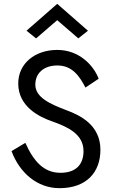

<svg xmlns="http://www.w3.org/2000/svg" viewBox="-20 -970 588 1000"><path d="M278 -865 388 -770 438 -810 278 -950 118 -810 168 -770ZM112 -226 40 -183C83 -68 175 10 290 10C429 10 503 -71 503 -190C503 -318 399 -369 326 -396C242 -428 164 -462 164 -529C164 -590 209 -629 279 -629C357 -629 395 -572 425 -514L494 -560C466 -632 391 -710 278 -710C164 -710 75 -641 75 -535C75 -416 182 -362 251 -338C330 -310 415 -273 415 -183C415 -113 375 -70 295 -70C208 -70 155 -130 112 -226Z"/></svg>

Font: Jost
Style: Regular
Weight: 400
Version: Version 3.710